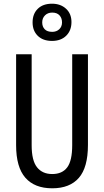

<svg xmlns="http://www.w3.org/2000/svg" viewBox="-20 -1007 562 1037"><path d="M455 -224Q455 -103 406 -46.5Q357 10 262 10Q167 10 117 -47Q67 -104 67 -223V-714H151V-222Q151 -140 180 -103.5Q209 -67 262 -67Q316 -67 343 -103Q370 -139 370 -223V-714H455ZM261 -786Q212 -786 184 -813.5Q156 -841 156 -886Q156 -932 184 -959.5Q212 -987 261 -987Q307 -987 336.5 -960Q366 -933 366 -888Q366 -842 337.5 -814Q309 -786 261 -786ZM262 -835Q285 -835 300 -849Q315 -863 315 -886Q315 -909 301.5 -924Q288 -939 262 -939Q238 -939 223 -924Q208 -909 208 -886Q208 -863 221.5 -849Q235 -835 262 -835Z"/></svg>

Font: Noto Sans Oriya ExtCond
Style: Regular
Weight: 400
Width: 2
Designer: Amélie Bonet and Sol Matas
Foundry: Google LLC
Version: Version 2.006; ttfautohint (v1.8.4.7-5d5b)